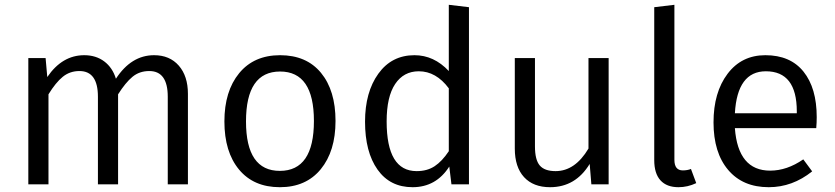

<svg xmlns="http://www.w3.org/2000/svg" viewBox="-20 -768 3481 800"><path d="M622 -538Q687 -538 725 -494.5Q763 -451 763 -377V0H679V-365Q679 -472 602 -472Q561 -472 532 -448Q503 -424 472 -375V0H388V-365Q388 -472 311 -472Q271 -472 241.5 -448Q212 -424 182 -375V0H98V-526H170L177 -447Q239 -538 331 -538Q380 -538 414.5 -512Q449 -486 463 -440Q527 -538 622 -538Z M1147 -470Q1005 -470 1005 -262Q1005 -56 1146 -56Q1288 -56 1288 -264Q1288 -470 1147 -470ZM1147 -538Q1257 -538 1317.5 -464.5Q1378 -391 1378 -264Q1378 -138 1316.5 -63Q1255 12 1146 12Q1037 12 976 -61.5Q915 -135 915 -262Q915 -388 976.5 -463Q1038 -538 1147 -538Z M1716 -55Q1760 -55 1791 -75.5Q1822 -96 1850 -138V-400Q1797 -471 1725 -471Q1662 -471 1626.5 -418Q1591 -365 1591 -262Q1591 -55 1716 -55ZM1934 -738V0H1861L1852 -74Q1797 12 1699 12Q1605 12 1553 -61.5Q1501 -135 1501 -261Q1501 -384 1556.5 -461Q1612 -538 1707 -538Q1788 -538 1850 -472V-748Z M2516 0H2444L2437 -85Q2378 12 2272 12Q2202 12 2163.5 -30Q2125 -72 2125 -149V-526H2209V-158Q2209 -102 2229 -78.5Q2249 -55 2295 -55Q2376 -55 2432 -149V-526H2516Z M2790 -748V-102Q2790 -58 2825 -58Q2844 -58 2859 -64L2881 -5Q2845 12 2807 12Q2758 12 2732 -16.5Q2706 -45 2706 -101V-738Z M3300 -296V-304Q3300 -471 3171 -471Q3052 -471 3042 -296ZM3383 -280Q3383 -256 3381 -234H3042Q3055 -57 3189 -57Q3259 -57 3327 -104L3364 -54Q3282 12 3183 12Q3075 12 3014 -60Q2953 -132 2953 -258Q2953 -383 3011.5 -460.5Q3070 -538 3169 -538Q3273 -538 3328 -469.5Q3383 -401 3383 -280Z"/></svg>

Font: FiraSans
Style: Regular
Weight: 350
Designer: Carrois Corporate & Edenspiekermann AG
Foundry: Carrois Corporate GbR & Edenspiekermann AG
Version: Version 3.106;PS 003.106;hotconv 1.0.70;makeotf.lib2.5.58329